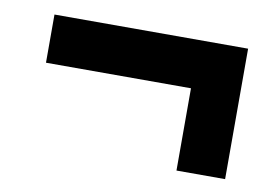

<svg xmlns="http://www.w3.org/2000/svg" viewBox="-44 -471 592 416"><g transform="rotate(10 251.5 -262.5)"><path d="M472 -406V-119H365V-300H46V-406Z"/></g></svg>

Font: Noto Sans Condensed
Style: Bold Italic
Weight: 700
Width: 3
Italic angle: -12°
Designer: Monotype Design Team
Foundry: Monotype Imaging Inc.
Version: Version 2.013; ttfautohint (v1.8.4.7-5d5b)